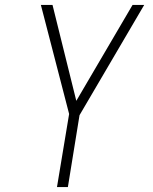

<svg xmlns="http://www.w3.org/2000/svg" viewBox="-20 -755 616 775"><path d="M210 0H254L301 -290L562 -735H515L288 -348L192 -735H145L259 -295Z"/></svg>

Font: Iosevka Sparkle Extralight
Style: Italic
Weight: 200
Italic angle: -9°
Designer: Belleve Invis
Foundry: Belleve Invis
Version: Version 4.5.0; ttfautohint (v1.8.3)